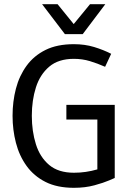

<svg xmlns="http://www.w3.org/2000/svg" viewBox="-20 -887 644 917"><path d="M297 -386H528V-37Q528 -37 501.5 -25.5Q475 -14 431 -2Q387 10 333 10Q253 10 197.5 -18Q142 -46 107 -94.5Q72 -143 56 -205Q40 -267 40 -334Q40 -402 56 -463.5Q72 -525 107 -573Q142 -621 197.5 -648.5Q253 -676 333 -676Q385 -676 429.5 -662.5Q474 -649 511 -630L482 -568Q446 -584 409.5 -595Q373 -606 333 -606Q259 -606 215 -568.5Q171 -531 151.5 -469.5Q132 -408 132 -334Q132 -260 151.5 -198Q171 -136 215 -99Q259 -62 333 -62Q362 -62 389.5 -66Q417 -70 445 -78V-316H297ZM483 -867 375 -724H290L181 -867H255L332 -772L410 -867Z"/></svg>

Font: Epunda Sans
Style: Regular
Weight: 400
Designer: Simon Atzbach
Foundry: typofactur
Version: Version 2.204; ttfautohint (v1.8.4.7-5d5b)